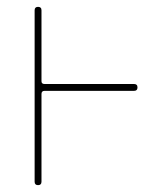

<svg xmlns="http://www.w3.org/2000/svg" viewBox="-20 -540 472 560"><path d="M81 -10V-510Q81 -520 91 -520Q101 -520 101 -510V-303Q101 -295 110 -295H371Q381 -295 381 -285Q381 -275 371 -275H110Q101 -275 101 -266V-10Q101 0 91 0Q81 0 81 -10Z"/></svg>

Font: Rounded Mplus 1c Thin
Style: Regular
Weight: 250
Version: Version 1.059.20150529